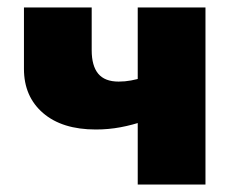

<svg xmlns="http://www.w3.org/2000/svg" viewBox="-20 -493 633 513"><path d="M236 -147Q146 -147 95 -191Q44 -235 44 -309V-473H225V-359Q225 -317 242.5 -296Q260 -275 297 -275Q314 -275 330 -278Q346 -281 360.5 -285.5Q375 -290 384 -295L423 -195Q395 -180 364.5 -169.5Q334 -159 302 -153Q270 -147 236 -147ZM348 0V-473H529V0Z"/></svg>

Font: Ysabeau SC Black
Style: Regular
Weight: 900
Designer: Christian Thalmann (Catharsis Fonts)
Version: Version 2.001;gftools[0.9.30]; featfreeze: smcp